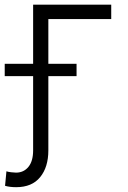

<svg xmlns="http://www.w3.org/2000/svg" viewBox="-54 -565 531 797"><path d="M407.7 -545.5V-485.8H146.7V0H83.5V-545.5ZM-34.4 -248.9V-300.1H263.8V-248.9ZM83.5 -59.3H146.7V59.3Q146.7 128.6 112.7 170.3Q78.8 212 13.1 212Q-13.5 212 -33 206.3L-27.3 146Q-21.7 148.4 -8 150Q5.7 151.6 12.4 151.6Q44.4 151.6 63.9 127.8Q83.5 104 83.5 59.3Z"/></svg>

Font: Inter Zeller Light
Style: Regular
Weight: 300
Designer: Rasmus Andersson; Joe Bland
Foundry: zeller
Version: Version 3.015;git-dec3a8cb1